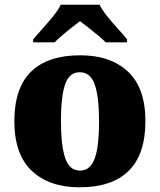

<svg xmlns="http://www.w3.org/2000/svg" viewBox="-20 -786 680 816"><path d="M318 10Q189 10 115 -60Q41 -130 41 -271Q41 -412 112 -481.5Q183 -551 321 -551Q450 -551 524 -481.5Q598 -412 598 -271Q598 -130 527 -60Q456 10 318 10ZM320 -61Q350 -61 368 -85Q386 -109 393.5 -156Q401 -203 401 -271Q401 -375 382.5 -427Q364 -479 319 -479Q274 -479 256.5 -427Q239 -375 239 -271Q239 -168 257 -114.5Q275 -61 320 -61ZM121 -619Q137 -638 160.5 -664Q184 -690 206 -717Q228 -744 238 -766H403Q414 -744 435.5 -717Q457 -690 481 -664Q505 -638 520 -619V-606H429Q419 -617 398.5 -634Q378 -651 356.5 -668Q335 -685 320 -696Q305 -685 283.5 -668Q262 -651 242.5 -634Q223 -617 212 -606H121Z"/></svg>

Font: Noto Serif Gujarati Black
Style: Regular
Weight: 900
Version: Version 2.102